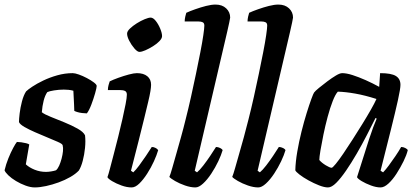

<svg xmlns="http://www.w3.org/2000/svg" viewBox="-20 -820 1824 840"><path d="M132 0Q114 0 92 -8Q70 -16 50 -28Q30 -40 16.5 -53Q3 -66 0 -75Q6 -101 16.5 -127Q27 -153 37.5 -172.5Q48 -192 54 -199Q62 -199 73 -197.5Q84 -196 94 -193.5Q104 -191 108 -188Q105 -173 101.5 -150.5Q98 -128 93 -101Q108 -87 131.5 -77.5Q155 -68 181 -68Q191 -68 203.5 -70Q216 -72 225 -75Q233 -82 239 -95.5Q245 -109 249.5 -126Q254 -143 255.5 -158.5Q257 -174 254 -185Q252 -191 232.5 -199.5Q213 -208 186.5 -219Q160 -230 133.5 -241.5Q107 -253 87 -264.5Q67 -276 63 -286Q63 -299 66 -324Q69 -349 76 -376Q83 -403 94 -420Q102 -428 121.5 -441Q141 -454 169 -467.5Q197 -481 230.5 -490.5Q264 -500 298 -500Q308 -500 325 -494Q342 -488 360 -478.5Q378 -469 390.5 -459.5Q403 -450 403 -444Q403 -436 396 -411.5Q389 -387 379.5 -362Q370 -337 360 -324Q351 -324 339 -325.5Q327 -327 317.5 -330Q308 -333 305 -335Q305 -348 304 -363Q303 -378 302.5 -393Q302 -408 301 -423Q291 -426 279.5 -427Q268 -428 259 -428Q238 -428 216.5 -424.5Q195 -421 187 -417Q177 -403 171 -379.5Q165 -356 163 -329Q174 -320 201.5 -309Q229 -298 261 -285Q293 -272 319 -257.5Q345 -243 352 -228Q355 -203 352 -173Q349 -143 342 -116.5Q335 -90 325 -74Q311 -59 287.5 -45.5Q264 -32 236.5 -22Q209 -12 181.5 -6Q154 0 132 0Z M556 0Q535 0 511.5 -8.5Q488 -17 470.5 -27.5Q453 -38 450 -45Q454 -55 461 -82Q468 -109 477.5 -145Q487 -181 497 -221Q507 -261 515.5 -298.5Q524 -336 529.5 -364.5Q535 -393 535 -406Q535 -418 527 -422Q519 -426 505 -426H452Q452 -437 455 -448Q458 -459 460 -464Q474 -471 497.5 -479.5Q521 -488 543.5 -494Q566 -500 579 -500Q608 -500 624.5 -486.5Q641 -473 641 -449Q641 -439 638 -420.5Q635 -402 628 -373Q621 -344 611 -302.5Q601 -261 586.5 -204Q572 -147 553 -73L563 -66Q574 -76 588.5 -95.5Q603 -115 618.5 -138Q634 -161 644 -177Q653 -177 661 -172.5Q669 -168 672 -163Q666 -142 653.5 -114.5Q641 -87 624 -60.5Q607 -34 589.5 -17Q572 0 556 0ZM590 -593Q581 -593 568 -608Q555 -623 545.5 -641.5Q536 -660 536 -673Q536 -683 548.5 -695Q561 -707 578.5 -718Q596 -729 613 -736Q630 -743 639 -743Q650 -743 661.5 -728.5Q673 -714 681 -694.5Q689 -675 689 -662Q689 -652 677.5 -640Q666 -628 649 -617.5Q632 -607 616 -600Q600 -593 590 -593Z M835 0Q814 0 789.5 -8.5Q765 -17 746 -28Q727 -39 721 -46Q726 -58 733.5 -84.5Q741 -111 751 -146Q761 -181 772 -220.5Q783 -260 792 -297Q804 -344 815.5 -395.5Q827 -447 837.5 -497.5Q848 -548 856.5 -591.5Q865 -635 869.5 -666Q874 -697 874 -708Q874 -719 867 -722.5Q860 -726 849 -726H788Q788 -736 790.5 -747Q793 -758 795 -764Q810 -771 834 -779.5Q858 -788 881.5 -794Q905 -800 923 -800Q952 -800 969.5 -783.5Q987 -767 987 -743Q987 -741 983 -721.5Q979 -702 974 -681L832 -73L842 -66Q854 -76 869.5 -96Q885 -116 900 -138.5Q915 -161 925 -177Q934 -177 943 -172.5Q952 -168 954 -163Q948 -142 935 -114.5Q922 -87 904.5 -60.5Q887 -34 868.5 -17Q850 0 835 0Z M1110 0Q1089 0 1064.5 -8.5Q1040 -17 1021 -28Q1002 -39 996 -46Q1001 -58 1008.5 -84.5Q1016 -111 1026 -146Q1036 -181 1047 -220.5Q1058 -260 1067 -297Q1079 -344 1090.5 -395.5Q1102 -447 1112.5 -497.5Q1123 -548 1131.5 -591.5Q1140 -635 1144.5 -666Q1149 -697 1149 -708Q1149 -719 1142 -722.5Q1135 -726 1124 -726H1063Q1063 -736 1065.5 -747Q1068 -758 1070 -764Q1085 -771 1109 -779.5Q1133 -788 1156.5 -794Q1180 -800 1198 -800Q1227 -800 1244.5 -783.5Q1262 -767 1262 -743Q1262 -741 1258 -721.5Q1254 -702 1249 -681L1107 -73L1117 -66Q1129 -76 1144.5 -96Q1160 -116 1175 -138.5Q1190 -161 1200 -177Q1209 -177 1218 -172.5Q1227 -168 1229 -163Q1223 -142 1210 -114.5Q1197 -87 1179.5 -60.5Q1162 -34 1143.5 -17Q1125 0 1110 0Z M1415 0Q1399 0 1376 -9Q1353 -18 1329.5 -31Q1306 -44 1290 -56.5Q1274 -69 1272 -75Q1273 -112 1280.5 -156Q1288 -200 1299 -244Q1310 -288 1321.5 -325Q1333 -362 1342 -386.5Q1351 -411 1354 -415Q1359 -422 1375.5 -435.5Q1392 -449 1412 -464Q1432 -479 1449.5 -489.5Q1467 -500 1477 -500Q1496 -500 1522.5 -491.5Q1549 -483 1579.5 -469.5Q1610 -456 1639 -440L1643 -500Q1692 -500 1712 -487.5Q1732 -475 1732 -449Q1732 -432 1721 -382Q1710 -332 1690.5 -254Q1671 -176 1645 -73L1656 -66Q1667 -77 1681 -96Q1695 -115 1710 -137Q1725 -159 1735 -177Q1744 -177 1753 -172.5Q1762 -168 1764 -163Q1759 -142 1745.5 -114.5Q1732 -87 1715 -60.5Q1698 -34 1679.5 -17Q1661 0 1645 0Q1626 0 1603 -8.5Q1580 -17 1562.5 -27.5Q1545 -38 1542 -45L1595 -212Q1602 -231 1607 -246.5Q1612 -262 1617.5 -275Q1623 -288 1628 -301L1623 -304Q1606 -270 1585 -229Q1564 -188 1540.5 -147.5Q1517 -107 1494 -73.5Q1471 -40 1451 -20Q1431 0 1415 0ZM1431 -86Q1435 -86 1449 -103Q1463 -120 1482 -148Q1501 -176 1522.5 -209.5Q1544 -243 1565 -277Q1586 -311 1602.5 -340Q1619 -369 1627 -387Q1577 -403 1534.5 -410.5Q1492 -418 1458 -419Q1447 -407 1435.5 -377.5Q1424 -348 1413.5 -309Q1403 -270 1395 -231Q1387 -192 1382 -162Q1377 -132 1377 -120Q1387 -108 1405 -97Q1423 -86 1431 -86Z"/></svg>

Font: Texturina Medium 12pt SemiBold
Style: Italic
Weight: 600
Italic angle: -11°
Version: Version 1.002